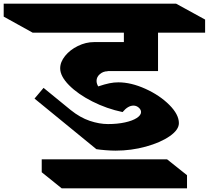

<svg xmlns="http://www.w3.org/2000/svg" viewBox="-183 -806 1131 1040"><path d="M340 -368Q340 -353 349 -338Q385 -350 409.5 -355Q434 -360 458 -360Q527 -360 604.5 -325Q682 -290 734 -238Q786 -186 786 -139Q786 -103 736.5 -68.5Q687 -34 607.5 -12Q528 10 443 10Q419 10 388 7.5Q357 5 339 2L4 -272L53 -330L200 -210Q251 -169 303 -151.5Q355 -134 402 -134Q453 -134 494 -143Q535 -152 558 -167Q581 -182 581 -199Q581 -212 568.5 -223Q556 -234 540 -234Q510 -234 481 -199Q395 -217 317 -256.5Q239 -296 191 -344.5Q143 -393 143 -436Q143 -470 169.5 -503Q196 -536 239 -557Q282 -578 326 -578H488V-629H-6L-163 -716V-786H771L928 -700V-629H673V-421H400V-420Q376 -420 358 -404.5Q340 -389 340 -368ZM830 214H151L43 127V57H722L830 143Z"/></svg>

Font: Inknut Antiqua ExtraBold
Style: Regular
Weight: 800
Designer: Claus Eggers Sørensen
Foundry: Claus Eggers Sørensen
Version: Version 1.003; ttfautohint (v1.8.2) -l 8 -r 50 -G 200 -x 14 